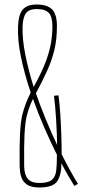

<svg xmlns="http://www.w3.org/2000/svg" viewBox="-20 -825 425 850"><path d="M154 5Q108 5 88 -17.5Q68 -40 67 -88Q66 -180 68.5 -230.5Q71 -281 78 -314Q85 -342 94.5 -367Q104 -392 116 -415Q89 -495 73 -571.5Q57 -648 60 -710Q62 -761 81 -783Q100 -805 142 -805Q190 -805 211 -783Q232 -761 232 -710Q232 -651 221 -605Q210 -559 189.5 -513.5Q169 -468 139 -412Q159 -354 183.5 -295Q208 -236 233 -183Q232 -235 228.5 -294.5Q225 -354 219 -401L239 -403Q244 -365 247 -318.5Q250 -272 251.5 -226Q253 -180 253 -142Q272 -104 290.5 -70.5Q309 -37 325 -11L309 -2Q296 -23 281.5 -48Q267 -73 252 -102Q252 -51 233.5 -23Q215 5 154 5ZM129 -440Q160 -496 178 -540.5Q196 -585 204 -625.5Q212 -666 212 -710Q212 -751 196 -768Q180 -785 142 -785Q110 -785 96 -768Q82 -751 80 -710Q78 -653 92 -583.5Q106 -514 129 -440ZM154 -15Q194 -15 210 -29Q226 -43 229 -70.5Q232 -98 232 -140Q204 -196 176.5 -259Q149 -322 126 -387Q117 -369 110 -349.5Q103 -330 98 -310Q91 -279 88.5 -229.5Q86 -180 87 -88Q88 -51 103.5 -33Q119 -15 154 -15Z"/></svg>

Font: Big Shoulders Display Thin
Style: Regular
Weight: 100
Designer: Patric King
Foundry: XO Type Co
Version: Version 1.000; ttfautohint (v1.8.2)